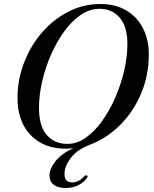

<svg xmlns="http://www.w3.org/2000/svg" viewBox="-20 -732 770 960"><path d="M482 -712Q557 -712 611.5 -679.8Q666 -647.5 695.5 -589.5Q725 -531.5 724 -455Q723 -352.5 685 -263Q647 -173.5 580.8 -107.2Q514.5 -41 430 -8.5Q366.5 15 334.5 57.2Q302.5 99.5 302.5 136.5Q301.5 180 341 180Q357 180 373.2 171.8Q389.5 163.5 400.5 150Q408 143 414 145Q422 147 414 158.5Q402 177.5 373.8 192.8Q345.5 208 309 208Q269.5 208 248.2 191.5Q227 175 227.5 145Q227.5 113.5 255.8 76Q284 38.5 346.5 8.5Q327 11.5 310 11.5Q197.5 11.5 132 -57.8Q66.5 -127 67.5 -247Q68.5 -336 100.5 -419.2Q132.5 -502.5 189.2 -568.5Q246 -634.5 321 -673.2Q396 -712 482 -712ZM175 -197Q174 -103.5 213 -58Q252 -12.5 317 -12.5Q365 -12.5 409 -43.5Q453 -74.5 490.5 -126.8Q528 -179 556.2 -243.8Q584.5 -308.5 600.5 -377Q616.5 -445.5 617 -508Q618 -596 579.8 -642Q541.5 -688 477.5 -688Q428 -688 383.2 -657.2Q338.5 -626.5 300.8 -574.5Q263 -522.5 235 -458.5Q207 -394.5 191.2 -326.8Q175.5 -259 175 -197Z"/></svg>

Font: Fraunces 72pt S000
Style: Italic
Weight: 400
Italic angle: -16°
Version: Version 1.000; ttfautohint (v1.8.3)